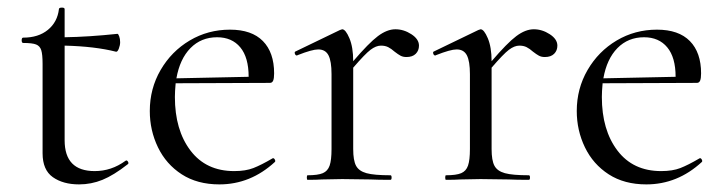

<svg xmlns="http://www.w3.org/2000/svg" viewBox="-20 -473 1908 505"><path d="M312 -51Q315 -51 317 -47Q319 -43 316 -41Q279 -12 249.5 0Q220 12 188 12Q146 12 119 -7Q92 -26 92 -70V-305Q92 -330 88.5 -341Q85 -352 75 -356Q65 -360 41 -360Q37 -360 37 -367Q37 -374 41 -374Q81 -374 106 -394.5Q131 -415 135 -449Q135 -453 143 -453Q150 -453 150 -449V-375Q213 -376 289 -384Q291 -384 293.5 -377.5Q296 -371 296 -362Q296 -354 292.5 -345Q289 -336 285 -337Q230 -351 150 -353V-104Q150 -23 229 -23Q273 -23 310 -50Z M698 -57Q701 -57 703 -53Q705 -49 703 -47Q639 12 557 12Q499 12 458 -14.5Q417 -41 395.5 -85.5Q374 -130 374 -181Q374 -240 402.5 -289Q431 -338 479 -366.5Q527 -395 585 -395Q642 -395 671.5 -365Q701 -335 701 -280Q701 -267 698.5 -261Q696 -255 690 -255L442 -254Q440 -232 440 -218Q440 -131 481 -77Q522 -23 596 -23Q626 -23 646.5 -31Q667 -39 696 -56ZM444 -267 634 -271Q634 -322 612 -348.5Q590 -375 551 -375Q509 -375 481 -346.5Q453 -318 444 -267Z M1082 -353Q1082 -340 1073.5 -331.5Q1065 -323 1049 -323Q1040 -323 1033.5 -326.5Q1027 -330 1018 -337Q1009 -345 1001 -349Q993 -353 982 -353Q969 -353 954.5 -342Q940 -331 909 -295V-81Q909 -51 916.5 -37Q924 -23 944 -17.5Q964 -12 1007 -12Q1010 -12 1010 -6Q1010 0 1007 0Q974 0 954 -1L880 -2L827 -1Q813 0 789 0Q787 0 787 -6Q787 -12 789 -12Q816 -12 829 -17.5Q842 -23 847 -37.5Q852 -52 852 -81V-278Q852 -312 844 -327.5Q836 -343 817 -343Q801 -343 763 -328L761 -327Q757 -327 755.5 -332Q754 -337 758 -338L874 -394Q880 -396 880 -396Q889 -396 899 -372.5Q909 -349 909 -312Q950 -360 974 -378Q998 -396 1020 -396Q1042 -396 1062 -383Q1082 -370 1082 -353Z M1446 -353Q1446 -340 1437.5 -331.5Q1429 -323 1413 -323Q1404 -323 1397.5 -326.5Q1391 -330 1382 -337Q1373 -345 1365 -349Q1357 -353 1346 -353Q1333 -353 1318.5 -342Q1304 -331 1273 -295V-81Q1273 -51 1280.5 -37Q1288 -23 1308 -17.5Q1328 -12 1371 -12Q1374 -12 1374 -6Q1374 0 1371 0Q1338 0 1318 -1L1244 -2L1191 -1Q1177 0 1153 0Q1151 0 1151 -6Q1151 -12 1153 -12Q1180 -12 1193 -17.5Q1206 -23 1211 -37.5Q1216 -52 1216 -81V-278Q1216 -312 1208 -327.5Q1200 -343 1181 -343Q1165 -343 1127 -328L1125 -327Q1121 -327 1119.5 -332Q1118 -337 1122 -338L1238 -394Q1244 -396 1244 -396Q1253 -396 1263 -372.5Q1273 -349 1273 -312Q1314 -360 1338 -378Q1362 -396 1384 -396Q1406 -396 1426 -383Q1446 -370 1446 -353Z M1821 -57Q1824 -57 1826 -53Q1828 -49 1826 -47Q1762 12 1680 12Q1622 12 1581 -14.5Q1540 -41 1518.5 -85.5Q1497 -130 1497 -181Q1497 -240 1525.5 -289Q1554 -338 1602 -366.5Q1650 -395 1708 -395Q1765 -395 1794.5 -365Q1824 -335 1824 -280Q1824 -267 1821.5 -261Q1819 -255 1813 -255L1565 -254Q1563 -232 1563 -218Q1563 -131 1604 -77Q1645 -23 1719 -23Q1749 -23 1769.5 -31Q1790 -39 1819 -56ZM1567 -267 1757 -271Q1757 -322 1735 -348.5Q1713 -375 1674 -375Q1632 -375 1604 -346.5Q1576 -318 1567 -267Z"/></svg>

Font: Cormorant Garamond
Style: Regular
Weight: 400
Designer: Christian Thalmann (Catharsis Fonts)
Version: Version 3.000